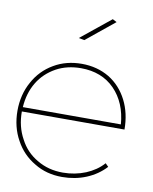

<svg xmlns="http://www.w3.org/2000/svg" viewBox="-83 -802 687 864"><g transform="rotate(10 260.0 -369.5)"><path d="M364 -40C332 -27 297 -20 260 -20C216 -20 177 -30 142 -51C107 -71 80 -99 61 -136C41 -172 31 -213 31 -259H500C500 -308 490 -353 470 -392C450 -431 422 -462 386 -484C349 -506 307 -517 260 -517C213 -517 170 -506 133 -484C95 -462 65 -431 44 -392C22 -353 11 -308 11 -259C11 -210 22 -165 44 -126C65 -87 95 -56 133 -34C170 -11 213 0 260 0C299 0 336 -7 370 -21C404 -35 433 -55 457 -81L443 -95C422 -71 395 -53 364 -40ZM147 -470C180 -488 218 -497 260 -497C323 -497 375 -477 414 -437C453 -397 475 -344 480 -279H32C35 -322 46 -360 66 -393C86 -426 113 -451 147 -470ZM362 -739 226 -629 252 -624 381 -729Z"/></g></svg>

Font: Argentum Sans Thin
Style: Regular
Weight: 250
Designer: Julieta Ulanovsky
Foundry: Julieta Ulanovsky
Version: Version 5.001;February 15, 2019;FontCreator 11.5.0.2425 64-b